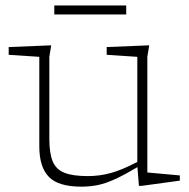

<svg xmlns="http://www.w3.org/2000/svg" viewBox="-20 -688 705 718"><path d="M164.5 -169Q164.5 -115 177 -84.8Q189.5 -54.5 220.8 -42Q252 -29.5 308 -29.5Q352.5 -29.5 394.5 -41Q436.5 -52.5 493.5 -82.5V-475.5L379 -483V-512L538 -518.5L531 -475.5V-43L652.5 -32V-12.5L510 7H499.5L494 -63Q446 -34.5 411.2 -18.5Q376.5 -2.5 347 3.8Q317.5 10 284 10Q198 10 162.5 -26.8Q127 -63.5 127 -140.5V-475.5L12.5 -483V-512L171.5 -518.5L164.5 -475.5ZM183 -634V-667.5H452V-634Z"/></svg>

Font: Newsreader Caption ExtraLight
Style: Regular
Weight: 275
Designer: Hugues Gentile
Foundry: Production Type
Version: Version 1.001